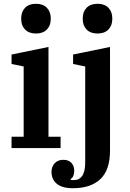

<svg xmlns="http://www.w3.org/2000/svg" viewBox="-20 -782 687 1014"><path d="M170 -605Q133 -605 112.5 -626Q92 -647 92 -681V-686Q92 -720 112.5 -741Q133 -762 170 -762Q207 -762 227.5 -741Q248 -720 248 -686V-681Q248 -647 227.5 -626Q207 -605 170 -605ZM41 -60H105V-431L41 -444V-494L236 -534V-60H300V0H41ZM365 212Q308 212 280 188.5Q252 165 252 126Q252 98 269 80Q286 62 314 62Q343 62 357.5 78.5Q372 95 372 119Q372 153 353 163V167Q358 169 362.5 169Q367 169 372 169Q399 169 414.5 146.5Q430 124 430 74V-431L366 -444V-494L561 -534V13Q561 116 510 164Q459 212 365 212ZM495 -605Q458 -605 437.5 -626Q417 -647 417 -681V-686Q417 -720 437.5 -741Q458 -762 495 -762Q532 -762 552.5 -741Q573 -720 573 -686V-681Q573 -647 552.5 -626Q532 -605 495 -605Z"/></svg>

Font: IBM Plex Serif SemiBold
Style: Regular
Weight: 600
Designer: Mike Abbink, Paul van der Laan, Pieter van Rosmalen
Foundry: Bold Monday
Version: Version 2.5